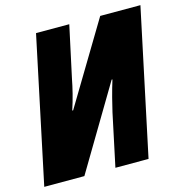

<svg xmlns="http://www.w3.org/2000/svg" viewBox="-111 -812 874 910"><g transform="rotate(-15 326.5 -357.0)"><path d="M-4.9 0 146 -713.9H309.1L253.9 -458Q249 -431.2 239.3 -392.3Q229.5 -353.5 216.8 -314.9H221.2L460.9 -713.9H658.2L506.8 0H344.2L398.9 -257.8Q404.3 -282.2 415.5 -325.7Q426.8 -369.1 439 -408.2H435.1L191.9 0Z"/></g></svg>

Font: Open Sans Condensed ExtraBold
Style: Italic
Weight: 800
Width: 3
Italic angle: -12°
Designer: Monotype Design Team
Foundry: Monotype Imaging Inc.
Version: Version 3.003; ttfautohint (v1.8.4)